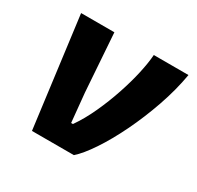

<svg xmlns="http://www.w3.org/2000/svg" viewBox="-124 -687 847 827"><g transform="rotate(30 300.0 -273.0)"><path d="M127 0 56.5 -545.5H222L242 -257.5L256 -114H265Q297.5 -160.5 324.2 -218.8Q351 -277 371.2 -337.5Q391.5 -398 403.5 -452.2Q415.5 -506.5 418 -545.5H590.5Q576.5 -464 547 -379.2Q517.5 -294.5 480.5 -218.2Q443.5 -142 405.2 -84.8Q367 -27.5 335.5 0Z"/></g></svg>

Font: Spline Sans Mono
Style: Italic
Weight: 400
Italic angle: -4°
Monospace: yes
Designer: Eben Sorkin, Mirko Velimirovic
Foundry: Sorkin Type
Version: Version 1.004